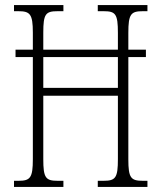

<svg xmlns="http://www.w3.org/2000/svg" viewBox="-20 -734 634 754"><path d="M35 0H229V-24H206C159 -24 150 -36 150 -109V-358H443V-109C443 -36 434 -24 387 -24H364V0H559V-24H541C494 -24 484 -35 484 -108V-510H553V-539H484V-605C484 -679 494 -690 541 -690H559V-714H364V-690H387C434 -690 443 -679 443 -605V-539H150V-606C150 -679 159 -690 206 -690H229V-714H35V-690H52C98 -690 109 -679 109 -606V-539H41V-510H109V-109C109 -36 99 -24 53 -24H35ZM150 -389V-510H443V-389Z"/></svg>

Font: Noto Serif Devanagari ExtraCondensed ExtraLight
Style: Regular
Weight: 200
Width: 2
Designer: Universal Thirst, Indian Type Foundry and the Monotype Design Team
Foundry: Monotype Imaging Inc.
Version: Version 2.004